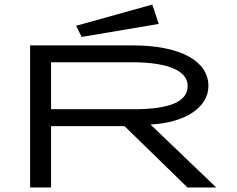

<svg xmlns="http://www.w3.org/2000/svg" viewBox="-20 -822 1040 842"><path d="M338 -660 676 -717 648 -802 314 -709ZM112 0H204V-269H526L802 0H928L640 -276C790 -283 894 -350 894 -445C894 -552 776 -623 560 -623H112ZM204 -343V-549H556C729 -549 803 -507 803 -445C803 -378 729 -343 566 -343Z"/></svg>

Font: Inconsolata UltraExpanded
Style: Regular
Weight: 400
Width: 9
Monospace: yes
Designer: Raph Levien, Cyreal, Brenton Simpson
Foundry: Raph Levien, Cyreal, Google
Version: Version 3.100